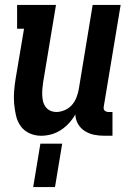

<svg xmlns="http://www.w3.org/2000/svg" viewBox="-20 -540 540 775"><path d="M146 8Q121 8 99 -2Q77 -12 63.5 -31Q50 -50 44.5 -74Q39 -98 37 -122.5Q35 -147 37 -172Q39 -197 43 -222L77 -424H49V-520H206L154 -207Q152 -194 151 -181Q150 -168 150.5 -155Q151 -142 154 -130Q157 -118 164.5 -108Q172 -98 183.5 -93Q195 -88 208 -88Q224 -88 241.5 -95.5Q259 -103 270.5 -116.5Q282 -130 288.5 -146.5Q295 -163 298 -180L354 -520H467L399 -111Q398 -107 398.5 -102Q399 -97 402 -94Q405 -91 409 -89.5Q413 -88 418 -88H434V8H402Q380 8 360 4Q340 0 322.5 -11Q305 -22 295 -39.5Q285 -57 284 -78Q274 -60 259 -43.5Q244 -27 225.5 -15Q207 -3 186.5 2.5Q166 8 146 8ZM114 215 143 40H231L202 215Z"/></svg>

Font: Iosevka Curly Slab
Style: Bold Italic
Weight: 700
Italic angle: -9°
Monospace: yes
Designer: Belleve Invis
Foundry: Belleve Invis
Version: Version 22.1.2; ttfautohint (v1.8.4)